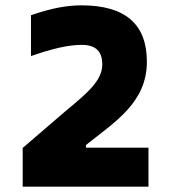

<svg xmlns="http://www.w3.org/2000/svg" viewBox="-20 -699 640 719"><path d="M536 -146H302V-156C411 -243 530 -315 530 -468C530 -607 451 -679 285 -679C232 -679 174 -669 96 -642V-489C173 -516 235 -531 286 -531C338 -531 363 -507 363 -458C363 -396 306 -350 222 -280L65 -145V0H536Z"/></svg>

Font: LT Wave Mono Black
Style: Regular
Weight: 900
Designer: Daniel Lyons
Version: Version 2.5 (Glyphs App)